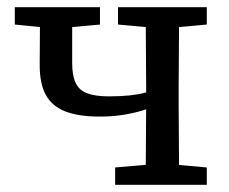

<svg xmlns="http://www.w3.org/2000/svg" viewBox="-20 -512 635 532"><path d="M256 -189Q197 -189 160.5 -203.5Q124 -218 107 -249Q90 -280 90 -331Q90 -371 90.5 -411Q91 -451 91 -492H181Q180 -467 180 -442.5Q180 -418 180 -392Q180 -366 180 -337Q180 -303 189.5 -282.5Q199 -262 221.5 -253.5Q244 -245 282 -245Q314 -245 338 -247.5Q362 -250 381.5 -255Q401 -260 417 -266V-220Q396 -212 372 -205Q348 -198 319.5 -193.5Q291 -189 256 -189ZM383 0Q384 -31 384 -68Q384 -105 384.5 -144.5Q385 -184 385 -218V-274Q385 -309 384.5 -348Q384 -387 384 -424.5Q384 -462 383 -492H477Q476 -462 476 -424.5Q476 -387 475.5 -348Q475 -309 475 -274V-218Q475 -184 475.5 -144.5Q476 -105 476 -68Q476 -31 477 0ZM21 -444V-492H257V-444L149 -434H122ZM299 0V-48L415 -58H442L553 -48V0ZM307 -444V-492H553V-444L445 -434H418Z"/></svg>

Font: Source Serif 4
Style: Regular
Weight: 400
Designer: Frank Grießhammer
Foundry: Adobe Systems Incorporated
Version: Version 4.004;hotconv 1.0.116;makeotfexe 2.5.65601